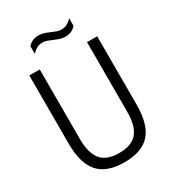

<svg xmlns="http://www.w3.org/2000/svg" viewBox="-219 -1043 1055 1171"><g transform="rotate(-30 308.0 -457.5)"><path d="M309 9Q184.5 9 126.8 -56Q69 -121 69 -259.5V-740H142.5V-250.5Q142.5 -150.5 181.8 -103.2Q221 -56 309 -56Q397 -56 436.2 -103.2Q475.5 -150.5 475.5 -250.5V-740H547V-259.5Q547 -121 490 -56Q433 9 309 9ZM378 -834.5Q357 -834.5 338 -841.2Q319 -848 302 -855.5Q286 -862.5 270.8 -868.2Q255.5 -874 239.5 -874Q216 -874 198.2 -864.8Q180.5 -855.5 164 -837.5V-891Q192.5 -924 240 -924Q261 -924 280 -917.2Q299 -910.5 316 -902.5Q332 -895.5 347.2 -890Q362.5 -884.5 378.5 -884.5Q402 -884.5 419.8 -893.5Q437.5 -902.5 454 -921V-867.5Q426 -834.5 378 -834.5Z"/></g></svg>

Font: Encode Sans Condensed
Style: Regular
Weight: 400
Width: 3
Designer: Multiple Designers
Foundry: Impallari Type
Version: Version 3.000; ttfautohint (v1.8.3) -l 8 -r 50 -G 200 -x 14 